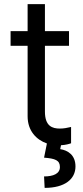

<svg xmlns="http://www.w3.org/2000/svg" viewBox="-20 -696 404 929"><path d="M313.9 -545.5H197.4V-676.1H113.6V-545.5H31.2V-474.4H113.6V-133.5C113.6 -62.5 156.2 -19.5 207 -1.8L193.2 66.8C247.2 71 269.9 79.5 269.9 112.2C269.9 144.9 237.2 157.7 193.2 157.7L196 213.1C294 213.1 345.2 170.5 345.2 109.4C345.2 54 308.2 31.2 271.3 25.6L275.2 6.7C298.7 5.3 314.3 0.7 323.9 -2.8V-81.7C306.1 -77.4 288.4 -73.9 269.9 -73.9C233 -73.9 197.4 -85.2 197.4 -156.2V-474.4H313.9Z"/></svg>

Font: Magic Ui Pro
Style: Regular
Weight: 400
Designer: Stefan Endress, Andreas Faust
Version: Version 1.000;FEAKit 1.0